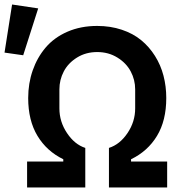

<svg xmlns="http://www.w3.org/2000/svg" viewBox="-38 -824 808 844"><path d="M64 -581.1 -18.1 -592.8 15.1 -804.2 129.9 -787.1ZM81.1 0V-113.8H240.2V-124Q167.5 -159.2 126.7 -226.8Q85.9 -294.4 85.9 -393.1Q85.9 -457.5 105.7 -514.4Q125.5 -571.3 162.8 -615.2Q200.2 -659.2 258.5 -684.6Q316.9 -710 389.2 -710Q447.3 -710 497.1 -693.4Q546.9 -676.8 582.5 -647.5Q618.2 -618.2 643.3 -578.1Q668.5 -538.1 680.7 -491.2Q692.9 -444.3 692.9 -393.1Q692.9 -293.9 652.1 -226.6Q611.3 -159.2 538.1 -124V-113.8H696.8V0H440.9V-173.8Q488.8 -189 522.5 -239Q556.2 -289.1 556.2 -347.2V-431.2Q556.2 -473.1 536.6 -510Q517.1 -546.9 478 -571Q439 -595.2 389.2 -595.2Q339.4 -595.2 300.5 -571Q261.7 -546.9 242.4 -510Q223.1 -473.1 223.1 -431.2V-347.2Q223.1 -289.1 256.6 -239Q290 -189 336.9 -173.8V0Z"/></svg>

Font: Anuphan SemiBold
Style: Bold
Weight: 600
Designer: Mike Abbink, Paul van der Laan, Pieter van Rosmalen, Mint Tantisuwanna
Foundry: Bold Monday; Cadson Demak
Version: Version 3.002;hotconv 1.0.109;makeotfexe 2.5.65596